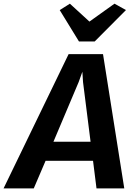

<svg xmlns="http://www.w3.org/2000/svg" viewBox="-74 -1048 741 1068"><path d="M113.8 0H-54.2L307.7 -747H499L617.3 0H462.8L443.5 -153.5H179.5ZM363.5 -591.4 223.3 -259.6H429.8L387.9 -591.2L384.2 -648.8ZM452.7 -817.3H365.3L258.2 -991.8L314.7 -1027.5L423.5 -927.9L562.8 -1027.5L626.7 -992.1Z"/></svg>

Font: Merriweather Sans Variable Regular
Style: Italic
Weight: 300
Italic angle: -8°
Designer: Eben Sorkin
Foundry: Eben Sorkin
Version: Version 2.001